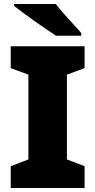

<svg xmlns="http://www.w3.org/2000/svg" viewBox="-20 -947 480 967"><path d="M406 0H34V-110L123 -144V-571L34 -604V-714H406V-604L317 -571V-144L406 -110ZM261 -927Q278 -905 301.5 -878Q325 -851 349 -825.5Q373 -800 389 -781V-767H262Q242 -780 213.5 -799.5Q185 -819 154.5 -840.5Q124 -862 96.5 -882.5Q69 -903 51 -917V-927Z"/></svg>

Font: Noto Sans Lao Black
Style: Regular
Weight: 900
Designer: Monotype Design Team
Foundry: Monotype Imaging Inc.
Version: Version 2.003; ttfautohint (v1.8.4.7-5d5b)